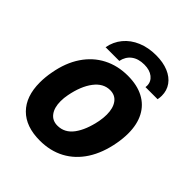

<svg xmlns="http://www.w3.org/2000/svg" viewBox="-207 -871 1014 1014"><g transform="rotate(45 300.0 -364.0)"><path d="M372.5 -741Q425 -741 464 -724.8Q503 -708.5 524 -679Q545 -649.5 545 -610.5Q545 -597 542 -582H451.5Q452.5 -590 452.5 -593Q452.5 -623.5 428.2 -642.8Q404 -662 363.5 -662Q319 -662 291.2 -640.8Q263.5 -619.5 256 -582H153.5Q162.5 -630 192.2 -666Q222 -702 268.5 -721.5Q315 -741 372.5 -741ZM39.5 -205Q39.5 -245 47.5 -287Q63 -373.5 104 -434.5Q145 -495.5 206.2 -527.2Q267.5 -559 343.5 -559Q413 -559 461.5 -533.5Q510 -508 535.2 -460Q560.5 -412 560.5 -344.5Q560.5 -308 553 -266.5Q537 -178 496.8 -115.5Q456.5 -53 395.5 -20.2Q334.5 12.5 256.5 12.5Q152 12.5 95.8 -44.2Q39.5 -101 39.5 -205ZM405 -283Q410 -309.5 410 -334.5Q410 -382.5 389.5 -410.8Q369 -439 331 -439Q280.5 -439 244 -391Q207.5 -343 192 -262Q187 -237 187 -212.5Q187 -165 207.8 -137Q228.5 -109 266.5 -109Q320 -109 354.5 -155.5Q389 -202 405 -283Z"/></g></svg>

Font: JuliaMono ExtraBold
Style: Italic
Weight: 800
Italic angle: -9°
Monospace: yes
Designer: cormullion
Foundry: corm
Version: Version 0.057; ttfautohint (v1.8.4)